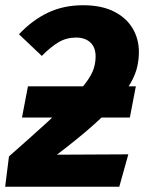

<svg xmlns="http://www.w3.org/2000/svg" viewBox="-29 -710 557 730"><path d="M286.8 -690.1Q356.8 -690.1 404 -666.3Q451.2 -642.5 475.1 -602.4Q499.1 -562.3 499.1 -511.7Q499.1 -484.6 492.7 -456Q486.3 -427.4 468 -394.7Q449.7 -362 415.3 -322.7Q380.8 -283.4 325.2 -233.9Q269.7 -184.4 187.3 -121.8L458.9 -123.2L424.5 0H-9.4L5.1 -115.3Q90.6 -190.6 149.4 -244.2Q208.2 -297.9 244.9 -335.5Q281.7 -373.2 301.1 -400.3Q320.4 -427.3 327.5 -449.8Q334.5 -472.2 334.5 -495.6Q334.5 -530.3 314.3 -548.8Q294.2 -567.2 260.3 -567.2Q223.8 -567.2 194 -549.7Q164.3 -532.2 129.9 -497.4L43.2 -579.7Q93.2 -633 152.7 -661.5Q212.1 -690.1 286.8 -690.1ZM464.7 -263.2H54.6L77.3 -381.8H487.5Z"/></svg>

Font: Fira Sans Variable
Style: Italic
Weight: 397
Italic angle: -8°
Designer: Carrois Corporate & Edenspiekermann AG
Foundry: Carrois Corporate GbR & Edenspiekermann AG
Version: Version 4.202